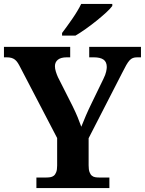

<svg xmlns="http://www.w3.org/2000/svg" viewBox="-20 -951 733 971"><path d="M164.1 0V-53.2H210.9Q223.1 -53.2 233.6 -54.7Q244.1 -56.2 252 -62.3Q259.8 -68.4 264.4 -80.6Q269 -92.8 269 -113.8V-252.9L84 -607.9Q76.7 -622.6 70.1 -632.8Q63.5 -643.1 55.7 -649.2Q47.9 -655.3 37.8 -658.2Q27.8 -661.1 13.2 -661.1H0V-713.9H335V-661.1H317.9Q287.6 -661.1 272.7 -648.9Q257.8 -636.7 257.8 -616.2Q257.8 -603.5 262.5 -588.6Q267.1 -573.7 272.9 -561L347.2 -414.1Q362.8 -382.3 372.8 -357.9Q382.8 -333.5 391.1 -310.1Q401.4 -336.4 414.8 -367.4Q428.2 -398.4 444.8 -432.1L502.9 -551.8Q513.7 -573.7 516.8 -588.6Q520 -603.5 520 -611.8Q520 -637.7 503.7 -649.4Q487.3 -661.1 454.1 -661.1H431.2V-713.9H692.9V-661.1H673.8Q661.1 -661.1 652.1 -657.7Q643.1 -654.3 635 -645.5Q627 -636.7 618.4 -621.6Q609.9 -606.4 598.1 -583L428.2 -252V-115.2Q428.2 -93.3 432.6 -81.1Q437 -68.8 444.6 -62.5Q452.1 -56.2 462.2 -54.7Q472.2 -53.2 483.9 -53.2H533.2V0ZM293.9 -784.2Q304.7 -798.3 318.1 -816.9Q331.5 -835.4 345.2 -855.2Q358.9 -875 370.8 -894.8Q382.8 -914.6 390.6 -931.2H547.9V-920.9Q538.6 -907.7 517.1 -887.9Q495.6 -868.2 469 -846.7Q442.4 -825.2 413.8 -804.9Q385.3 -784.7 361.8 -771H293.9Z"/></svg>

Font: Sahl Naskh
Style: Bold
Weight: 700
Designer: Pascal Zoghbi
Version: Version 1.001